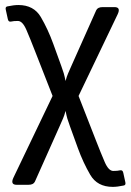

<svg xmlns="http://www.w3.org/2000/svg" viewBox="-20 -541 520 765"><path d="M189.5 -158.7 120.1 -335.9Q100.6 -386.2 85.2 -421.9Q69.8 -457.5 51.3 -457.5Q33.7 -457.5 24.4 -455.1Q13.7 -452.6 11.2 -464.8L2.9 -502.9Q0.5 -514.2 9.8 -515.6Q35.2 -521 53.2 -521Q114.7 -521 142.8 -472.9Q170.9 -424.8 191.9 -367.2L224.1 -278.3Q231 -259.8 234.1 -248.8Q237.3 -237.8 241.2 -218.3Q246.1 -236.8 251 -247.8Q255.9 -258.8 264.6 -278.8L363.3 -500Q369.1 -512.7 389.2 -512.7H436Q462.4 -512.7 448.7 -483.9L293 -158.7L362.3 18.6Q381.8 68.8 397.2 104.5Q412.6 140.1 431.2 140.1Q448.7 140.1 458 137.7Q468.8 135.3 471.2 147.5L479.5 185.5Q481.9 196.8 472.7 198.2Q447.3 203.6 429.2 203.6Q367.7 203.6 339.6 155.5Q311.5 107.4 290.5 49.8L258.3 -39.1Q251.5 -57.6 248.3 -68.6Q245.1 -79.6 241.2 -99.1Q236.3 -80.6 231.4 -69.6Q226.6 -58.6 217.8 -38.6L119.1 182.6Q113.3 195.3 93.3 195.3H46.4Q20 195.3 33.7 166.5Z"/></svg>

Font: Istok Web
Style: Regular
Weight: 400
Designer: Andrey V. Panov
Foundry: Andrey V. Panov
Version: Version 1.0.2g